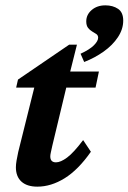

<svg xmlns="http://www.w3.org/2000/svg" viewBox="-20 -697 485 725"><path d="M323.2 -124Q275.4 -55.7 224.1 -23.9Q172.9 7.8 121.1 7.8Q82 7.8 61 -11.2Q40 -30.3 40 -65.4Q40 -76.2 42.5 -90.8Q44.9 -105.5 48.8 -123L109.4 -366.2H41L47.9 -396.5L241.2 -528.3H270.5L236.3 -391.6L177.7 -147.5Q173.8 -129.9 171.9 -121.1Q169.9 -112.3 169.9 -106.4Q169.9 -84 191.4 -84Q209 -84 233.4 -102.1Q257.8 -120.1 293.9 -168ZM184.6 -366.2 196.3 -426.8H353.5L340.8 -366.2ZM297.9 -462.9 284.2 -494.1Q318.4 -509.8 334.5 -525.9Q350.6 -542 350.6 -554.7Q350.6 -563.5 343.8 -568.4Q336.9 -573.2 328.1 -578.1Q319.3 -583 312.5 -591.8Q305.7 -600.6 305.7 -616.2Q305.7 -641.6 326.2 -659.2Q346.7 -676.8 377.9 -676.8Q406.2 -676.8 425.8 -663.6Q445.3 -650.4 445.3 -619.1Q445.3 -586.9 425.3 -556.6Q405.3 -526.4 371.6 -502.4Q337.9 -478.5 297.9 -462.9Z"/></svg>

Font: Crimson Pro
Style: Bold Italic
Weight: 700
Italic angle: -12°
Designer: Jacques Le Bailly
Foundry: Baron von Fonthausen
Version: Version 1.003